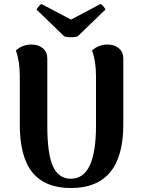

<svg xmlns="http://www.w3.org/2000/svg" viewBox="-20 -936 716 970"><path d="M373 -753Q364 -748 338.5 -748Q313 -748 304 -753L165 -887Q166 -892 174.5 -902.5Q183 -913 189 -916L339 -837L488 -916Q495 -913 503.5 -902.5Q512 -892 512 -887ZM603 -641V-307Q603 14 338 14Q209 14 144.5 -64Q80 -142 80 -307V-551Q80 -628 60 -681Q93 -711 140 -711Q174 -711 196.5 -692Q219 -673 219 -641V-300Q219 -159 247.5 -96Q276 -33 338 -33Q465 -33 465 -300V-551Q465 -628 445 -681Q478 -711 524 -711Q558 -711 580.5 -692Q603 -673 603 -641Z"/></svg>

Font: Arima Koshi Bold
Style: Regular
Weight: 700
Designer: Joana Correia and Natanael Gama
Foundry: NDISCOVER
Version: Version 1.019;PS 001.019;hotconv 1.0.88;makeotf.lib2.5.64775